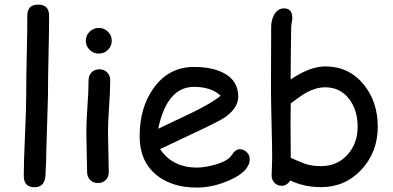

<svg xmlns="http://www.w3.org/2000/svg" viewBox="-20 -806 1735 848"><path d="M191.9 -383.8 184.6 -141.1Q184.6 -102.5 180.7 -27.8Q175.8 21 132.8 21Q85 21 85 -28.8Q85 -87.9 90.3 -206.3Q95.7 -324.7 95.7 -383.8Q95.7 -460.9 98.1 -560.3Q100.6 -659.7 100.6 -736.8Q100.6 -785.6 148.4 -785.6Q196.8 -785.6 196.8 -736.8Q196.8 -659.7 194.3 -560.3Q191.9 -460.9 191.9 -383.8Z M416.5 -569.3Q393.1 -569.3 376 -585.9Q358.9 -602.5 358.9 -626Q358.9 -649.4 376 -666Q393.1 -682.6 416.5 -682.6Q439.9 -682.6 456.8 -666Q473.6 -649.4 473.6 -626Q473.6 -602.5 456.8 -585.9Q439.9 -569.3 416.5 -569.3ZM457 -221.7Q457 -192.4 458.7 -134Q460.4 -75.7 460.4 -46.4Q460.4 -24.9 447.3 -11.2Q434.1 2.4 412.6 2.4Q391.6 2.4 378.2 -11.2Q364.7 -24.9 364.7 -46.4Q364.7 -75.7 363 -134Q361.3 -192.4 361.3 -221.7Q361.3 -267.6 366.2 -336.2Q371.1 -404.8 371.1 -450.7Q371.1 -472.7 384.5 -486.3Q397.9 -500 418.9 -500Q439.9 -500 453.4 -486.3Q466.8 -472.7 466.8 -450.7Q466.8 -404.8 461.9 -336.2Q457 -267.6 457 -221.7Z M850.1 22.5Q739.7 22.5 671.4 -32.7Q596.7 -93.8 596.7 -203.6Q596.7 -330.6 658.2 -416.5Q725.1 -510.3 836.9 -510.3Q918 -510.3 969.2 -482.9Q1032.2 -449.2 1032.2 -379.4Q1032.2 -330.6 977.1 -290.5Q952.6 -272.9 873.5 -235.8L687 -147.5Q714.4 -106.9 755.1 -86.4Q795.9 -65.9 850.1 -65.9Q883.8 -65.9 929.2 -78.6Q986.8 -94.7 1003.4 -120.8Q1020 -147 1039.1 -147Q1056.2 -147 1069.6 -134Q1083 -121.1 1083 -104Q1083 -49.8 995.6 -10.7Q920.9 22.5 850.1 22.5ZM836.9 -422.4Q777.3 -422.4 737.8 -376.2Q698.2 -330.1 678.7 -237.3L828.6 -308.6Q917 -351.6 954.6 -383.3Q912.6 -422.4 836.9 -422.4Z M1397.9 20.5Q1323.2 20.5 1262.2 -8.8Q1246.6 14.6 1224.1 14.6Q1205.6 14.6 1192.6 1.7Q1179.7 -11.2 1179.7 -30.8Q1179.7 -43.5 1180.9 -68.4Q1182.1 -93.3 1182.1 -106Q1182.1 -157.7 1179.4 -261Q1176.8 -364.3 1176.8 -416Q1176.8 -451.7 1177.2 -551Q1177.7 -650.4 1177.7 -686.5Q1177.7 -715.8 1189.9 -739.3Q1206.1 -769 1234.4 -769Q1271 -769 1271 -726.6Q1271 -719.7 1268.6 -706.5Q1266.1 -693.4 1266.1 -686.5L1264.6 -579.6L1263.7 -455.1Q1306.2 -483.9 1344.5 -498.3Q1382.8 -512.7 1416.5 -512.7Q1521.5 -512.7 1586.9 -432.1Q1648.4 -356.4 1648.4 -246.1Q1648.4 -134.8 1576.7 -57.1Q1504.9 20.5 1397.9 20.5ZM1416.5 -420.4Q1376.5 -420.4 1334.5 -397.9Q1314 -386.7 1264.2 -349.6L1263.2 -265.1L1263.7 -189L1264.2 -108.9Q1287.6 -98.1 1330.1 -81.5Q1360.4 -72.3 1397.9 -72.3Q1468.8 -72.3 1514.2 -122.1Q1559.6 -171.9 1559.6 -246.1Q1559.6 -318.8 1522.9 -367.7Q1483.4 -420.4 1416.5 -420.4Z"/></svg>

Font: YBG Kramawirya
Style: Regular
Weight: 400
Designer: R.S. Wihananto
Foundry: R.S. Wihananto
Version: Version 2.0.1